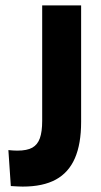

<svg xmlns="http://www.w3.org/2000/svg" viewBox="-20 -680 374 710"><path d="M20 8 11 -125Q20 -124 29 -123.5Q38 -123 44 -123Q80 -123 99.5 -134Q119 -145 127.5 -169Q136 -193 136 -233V-660H280V-229Q280 -148 257 -95Q234 -42 186.5 -16Q139 10 64 10Q56 10 46.5 9.5Q37 9 20 8Z"/></svg>

Font: Bricolage Grotesque 36pt SemiCondensed
Style: Bold
Weight: 700
Width: 4
Designer: Mathieu Triay
Foundry: Atelier Triay
Version: Version 1.001;gftools[0.9.33.dev8+g029e19f]